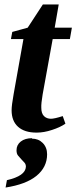

<svg xmlns="http://www.w3.org/2000/svg" viewBox="-20 -584 342 860"><path d="M209 -52H207Q224 -52 261 -64L273 -30Q250 -14 213 -2Q177 10 144 10Q90 10 61 -16Q32 -42 32 -90Q32 -112 41 -162L85 -409H29L35 -441L104 -460L172 -564H243L225 -460H302L293 -409H216L171 -161Q164 -120 165 -101Q165 -76 177 -64Q189 -52 209 -52ZM124 35 123 37Q152 37 171 56Q191 76 191 107Q191 165 143 204Q96 242 5 256L11 223Q94 204 96 163Q96 152 90 145Q86 140 76 130Q71 125 61 113Q54 105 54 89Q54 65 73 50Q92 35 124 35Z"/></svg>

Font: Libra Serif Modern
Style: Bold Italic
Weight: 700
Italic angle: -12°
Designer: Stefan Peev, Context Ltd
Foundry: Stefan Peev, Context Ltd
Version: Version 1.000